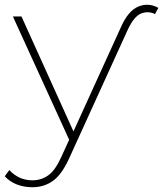

<svg xmlns="http://www.w3.org/2000/svg" viewBox="-49 -588 684 805"><path d="M87 197Q52 197 22 185.5Q-8 174 -29 151L-10 125Q30 168 87 168Q124 168 153.5 147Q183 126 208 70L241 -2L5 -519H41L259 -37L457 -472Q488 -543 531 -560.5Q574 -578 615 -555L601 -529Q573 -543 543 -531.5Q513 -520 486 -462L240 78Q209 145 172 171Q135 197 87 197Z"/></svg>

Font: Montserrat ExtraLight
Style: Regular
Weight: 200
Designer: Julieta Ulanovsky
Foundry: Julieta Ulanovsky
Version: Version 9.000; ttfautohint (v1.8.4.7-5d5b)